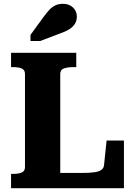

<svg xmlns="http://www.w3.org/2000/svg" viewBox="-20 -987 707 1007"><path d="M380 -710H38V-635H49Q76 -635 93.5 -628Q111 -621 111 -599V-111Q111 -89 93.5 -82Q76 -75 49 -75H38V0H630V-250H539L526 -124Q525 -106 512.5 -96.5Q500 -87 475 -83.5Q450 -80 410 -80H296V-599Q296 -621 315 -628Q334 -635 364 -635H380ZM209 -899 140 -804V-772H191L291 -810Q321 -820 341.5 -832.5Q362 -845 372.5 -861.5Q383 -878 383 -900Q383 -928 363 -947.5Q343 -967 310 -967Q287 -967 269.5 -958.5Q252 -950 238 -934.5Q224 -919 209 -899Z"/></svg>

Font: Roboto Serif
Style: Bold
Weight: 700
Designer: Greg Gazdowicz
Foundry: Commercial Type
Version: Version 1.008